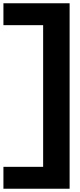

<svg xmlns="http://www.w3.org/2000/svg" viewBox="-20 -993 492 1175"><path d="M1 -973H406V162H1V28H244V-839H1Z"/></svg>

Font: Neutral Face
Style: Bold
Weight: 700
Designer: Vadym Aksieiev
Version: Version 1.039;Fontself Maker 3.5.7